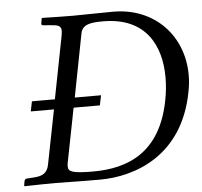

<svg xmlns="http://www.w3.org/2000/svg" viewBox="-49 -698 791 750"><g transform="rotate(-5 347.0 -322.5)"><path d="M19 -18 16 0 18 2C63 1 101 0 140 0C177 0 214 2 313 2C449 2 640 -62 687 -308C692 -331 694 -354 694 -375C694 -530 583 -647 422 -647C361 -647 304 -645 265 -645C228 -645 189 -646 144 -647L141 -645L138 -626C137 -621 140 -618 145 -618L171 -616C203 -614 215 -610 215 -590C215 -585 214 -579 213 -572L165 -326H75L67 -287H158L116 -74C110 -42 91 -31 57 -29L28 -27C24 -27 20 -23 19 -18ZM193 -73 235 -287H338L346 -326H243L291 -574C298 -609 332 -613 379 -613C546 -613 603 -499 603 -374C603 -344 600 -314 594 -284C555 -82 425 -32 290 -32C210 -32 192 -39 192 -60C192 -64 192 -68 193 -73Z"/></g></svg>

Font: Libertinus Serif
Style: Italic
Weight: 400
Italic angle: -12°
Designer: Philipp H. Poll, Khaled Hosny
Foundry: Caleb Maclennan
Version: Version 7.050;RELEASE